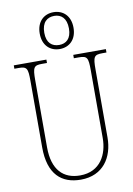

<svg xmlns="http://www.w3.org/2000/svg" viewBox="-105 -1044 777 1119"><g transform="rotate(-10 284.0 -484.5)"><path d="M292 -761C348 -761 392 -799 392 -870C392 -941 348 -979 292 -979C236 -979 192 -941 192 -870C192 -799 236 -761 292 -761ZM293 -785C251 -785 219 -809 219 -870C219 -932 251 -957 293 -957C333 -957 365 -932 365 -870C365 -809 333 -785 293 -785ZM281 10C414 10 476 -89 476 -205V-607C476 -683 482 -694 532 -694H556V-714H363V-694H392C442 -694 448 -683 448 -607V-207C448 -112 402 -15 281 -15C183 -15 119 -75 119 -210V-606C119 -684 126 -694 175 -694H204V-714H11V-694H35C85 -694 91 -683 91 -608V-214C91 -54 168 10 281 10Z"/></g></svg>

Font: Noto Serif Hebrew Condensed Thin
Style: Regular
Weight: 100
Width: 3
Designer: Monotype Design Team
Foundry: Monotype Imaging Inc.
Version: Version 2.004